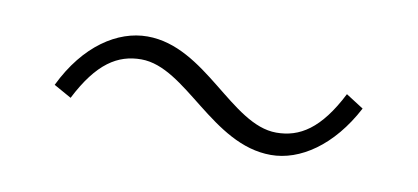

<svg xmlns="http://www.w3.org/2000/svg" viewBox="-31 -497 583 268"><g transform="rotate(10 260.5 -363.5)"><path d="M360 -297C401 -297 445 -326 475 -383L450 -399C423 -346 395 -329 362 -329C298 -329 245 -430 162 -430C120 -430 75 -401 46 -341L71 -327C98 -380 126 -397 159 -397C223 -397 276 -297 360 -297Z"/></g></svg>

Font: Noto Sans CJK HK Thin
Style: Regular
Weight: 100
Designer: Ryoko NISHIZUKA 西塚涼子 (kana, bopomofo & ideographs); Paul D. Hunt (Latin, Greek & Cyrillic); Sandoll Communications 산돌커뮤니
Foundry: Adobe
Version: Version 2.004;hotconv 1.0.118;makeotfexe 2.5.65603